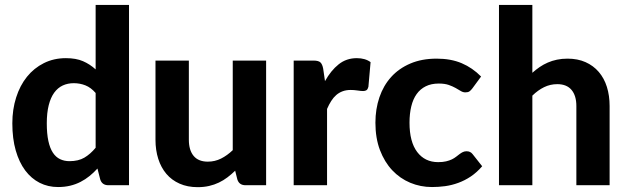

<svg xmlns="http://www.w3.org/2000/svg" viewBox="-20 -766 2594 794"><path d="M513.5 -745.5V0H428.5Q402 0 394.5 -24L383 -69Q367.5 -52 350.2 -38Q333 -24 313 -13.8Q293 -3.5 270 2Q247 7.5 220 7.5Q178.5 7.5 144 -10Q109.5 -27.5 84.2 -61.2Q59 -95 45 -144Q31 -193 31 -256Q31 -313.5 46.8 -363Q62.5 -412.5 91.5 -448.5Q120.5 -484.5 161.5 -505Q202.5 -525.5 252.5 -525.5Q294.5 -525.5 323.2 -513Q352 -500.5 375.5 -479V-745.5ZM375.5 -381.5Q356 -404 333.2 -413Q310.5 -422 285 -422Q260 -422 239.5 -412.5Q219 -403 204.2 -382.8Q189.5 -362.5 181.5 -331Q173.5 -299.5 173.5 -256Q173.5 -213 180 -183Q186.5 -153 198.8 -134.5Q211 -116 228.5 -107.8Q246 -99.5 267.5 -99.5Q304 -99.5 328.8 -114Q353.5 -128.5 375.5 -155Z M1080.5 -515.5V0H995.5Q969 0 961.5 -24L952.5 -60Q937 -45 920.5 -32.5Q904 -20 885.2 -11Q866.5 -2 844.8 3Q823 8 797.5 8Q755.5 8 722.8 -6.5Q690 -21 668 -47Q646 -73 634.5 -109Q623 -145 623 -188V-515.5H761V-188Q761 -145 780.8 -121.2Q800.5 -97.5 839.5 -97.5Q868.5 -97.5 894 -110.2Q919.5 -123 942.5 -145V-515.5Z M1324 -430.5Q1348.5 -474.5 1380.5 -500Q1412.5 -525.5 1455.5 -525.5Q1490.5 -525.5 1512.5 -509L1503.5 -407Q1501 -397 1495.8 -393.2Q1490.5 -389.5 1481.5 -389.5Q1473.5 -389.5 1458.5 -391.8Q1443.5 -394 1430.5 -394Q1411.5 -394 1396.8 -388.5Q1382 -383 1370.5 -373Q1359 -363 1349.8 -348.5Q1340.5 -334 1332.5 -315.5V0H1194.5V-515.5H1276Q1297 -515.5 1305 -508Q1313 -500.5 1316.5 -482Z M1933.5 -400.5Q1927.5 -392.5 1921.5 -388.2Q1915.5 -384 1904.5 -384Q1894.5 -384 1885.2 -389.8Q1876 -395.5 1864 -402.2Q1852 -409 1835.5 -414.8Q1819 -420.5 1794.5 -420.5Q1763.5 -420.5 1740.8 -409.2Q1718 -398 1703 -377Q1688 -356 1680.8 -326Q1673.5 -296 1673.5 -258.5Q1673.5 -179.5 1705.2 -137.5Q1737 -95.5 1792 -95.5Q1811 -95.5 1824.8 -98.8Q1838.5 -102 1848.8 -107Q1859 -112 1866.5 -118Q1874 -124 1880.8 -129Q1887.5 -134 1894.2 -137.2Q1901 -140.5 1909.5 -140.5Q1925.5 -140.5 1934.5 -128.5L1974 -78.5Q1952 -53 1927 -36.2Q1902 -19.5 1875.2 -9.8Q1848.5 0 1821 3.8Q1793.5 7.5 1766.5 7.5Q1719 7.5 1676.5 -10.2Q1634 -28 1602 -62Q1570 -96 1551.2 -145.5Q1532.5 -195 1532.5 -258.5Q1532.5 -315 1549 -363.5Q1565.5 -412 1597.5 -447.5Q1629.5 -483 1676.8 -503.2Q1724 -523.5 1786 -523.5Q1845 -523.5 1889.5 -504.5Q1934 -485.5 1969.5 -449.5Z M2181.5 -465Q2196 -478 2211.8 -488.8Q2227.5 -499.5 2245.2 -507.2Q2263 -515 2283.2 -519.2Q2303.5 -523.5 2327 -523.5Q2369 -523.5 2401.5 -509Q2434 -494.5 2456.2 -468.5Q2478.5 -442.5 2489.8 -406.5Q2501 -370.5 2501 -327.5V0H2363.5V-327.5Q2363.5 -370.5 2343.5 -394.2Q2323.5 -418 2284.5 -418Q2255.5 -418 2230 -405.5Q2204.5 -393 2181.5 -370.5V0H2043.5V-745.5H2181.5Z"/></svg>

Font: Lato
Style: Regular
Weight: 800
Designer: Lukasz Dziedzic with Adam Twardoch and Botio Nikoltchev
Foundry: tyPoland Lukasz Dziedzic
Version: Version 2.015; 2015-08-06; http://www.latofonts.com/; ttfaut